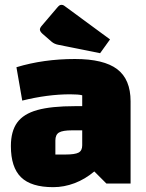

<svg xmlns="http://www.w3.org/2000/svg" viewBox="-20 -759 605 794"><path d="M520 -340V0H420L370 -50Q332 -18 288.5 -1.5Q245 15 200 15Q109 15 67 -26Q25 -67 25 -155Q25 -216 51 -252Q77 -288 134.5 -304Q192 -320 290 -320H320V-365Q305 -369 270 -369Q177 -369 72 -343L48 -481Q160 -515 290 -515Q409 -515 464.5 -473Q520 -431 520 -340ZM320 -158V-220H278Q239 -220 224 -211Q209 -202 209 -178V-120H251Q290 -120 305 -128Q320 -136 320 -158ZM220 -574Q205 -577 194 -586L156 -619Q145 -629 145 -637Q145 -644 154 -654L217 -728Q223 -735 226.5 -737Q230 -739 235 -739Q241 -739 246 -735L435 -596L394 -539Z"/></svg>

Font: Changa ExtraBold
Style: Regular
Weight: 800
Designer: Eduardo Rodriguez Tunni
Foundry: Eduardo Rodriguez Tunni
Version: Version 2.002; ttfautohint (v1.5) -l 8 -r 50 -G 220 -x 14 -H